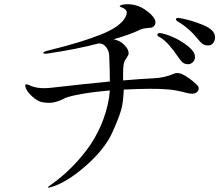

<svg xmlns="http://www.w3.org/2000/svg" viewBox="-20 -807 1040 900"><path d="M730 -652Q754 -649 791 -633Q826 -618 862 -590Q894 -564 894 -540Q894 -525 884 -515.5Q874 -506 861 -506Q846 -506 836.5 -514Q827 -522 810 -547Q793 -572 778 -589Q752 -621 725 -635Q715 -640 718 -646.5Q721 -653 730 -652ZM817 -723Q866 -716 927 -692Q988 -668 988 -633Q988 -616 979 -605Q970 -594 957 -594Q940 -594 930 -601Q920 -608 903 -629Q886 -650 868 -666Q840 -691 812 -707Q803 -713 805 -718.5Q807 -724 817 -723ZM906 -406Q914 -397 910.5 -386Q907 -375 894 -370Q881 -365 857 -371Q801 -386 765 -388Q695 -394 560 -387Q558 -328 548 -292Q538 -256 506 -185Q471 -108 382.5 -30Q294 48 220 70Q204 75 205 71Q206 67 230 51Q271 21 310 -17Q349 -55 387 -105Q425 -155 452.5 -218Q480 -281 491 -348Q493 -361 495 -383Q364 -372 295 -351Q288 -349 270 -340Q252 -331 231.5 -327Q211 -323 183 -327Q159 -330 132.5 -353.5Q106 -377 100 -397Q97 -407 99.5 -410.5Q102 -414 117 -408Q156 -388 223 -396Q380 -414 495 -425Q495 -466 492 -546Q491 -569 477.5 -586Q464 -603 448 -603Q446 -603 445 -604Q334 -575 202 -556Q183 -553 183 -559Q183 -565 209 -571Q364 -609 456.5 -646.5Q549 -684 570 -731Q578 -749 571 -758.5Q564 -768 546 -774Q534 -779 551 -784Q572 -790 604 -785Q637 -779 665.5 -758Q694 -737 704 -719Q712 -705 706.5 -692Q701 -679 687 -677Q685 -677 673.5 -676Q662 -675 652 -673Q642 -671 633 -666Q590 -645 513 -623Q543 -616 561 -598Q579 -580 582 -566Q582 -560 583 -558Q584 -556 581.5 -550.5Q579 -545 578 -543Q577 -541 573 -535Q569 -529 567 -526Q565 -522 563 -517.5Q561 -513 560 -506.5Q559 -500 558.5 -495.5Q558 -491 557.5 -481.5Q557 -472 557 -467Q557 -462 557 -449Q557 -436 557 -430Q651 -438 700 -440Q750 -442 797 -462Q818 -471 850.5 -450.5Q883 -430 906 -406Z"/></svg>

Font: TsukuhouMincho
Style: Regular
Weight: 400
Designer: Iose
Foundry: Typographish
Version: Version 1.001; ttfautohint (v1.8.3)